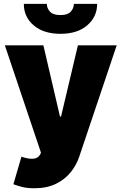

<svg xmlns="http://www.w3.org/2000/svg" viewBox="-20 -786 645 1019"><path d="M161.9 213.1Q122.9 213.1 95.7 205.8Q68.5 198.5 51.1 191.8L93.8 45.5Q130 58.2 155.5 56.6Q181.1 55 193.2 34.1L197.4 24.1L5.7 -545.5H210.2L298.3 -167.6H304L393.5 -545.5H599.4L400.6 45.5Q385.7 90.2 354.9 128.4Q324.2 166.5 276.5 189.8Q228.7 213.1 161.9 213.1ZM372.2 -765.6H495.7Q495.4 -696.4 442.8 -651.5Q390.3 -606.5 301.1 -606.5Q211.3 -606.5 158.7 -651.5Q106.2 -696.4 106.5 -765.6H228.7Q228.3 -743.3 244.9 -724.6Q261.4 -706 301.1 -706Q339.1 -706 355.5 -724.1Q371.8 -742.2 372.2 -765.6Z"/></svg>

Font: Inter UI Black
Style: Regular
Weight: 900
Designer: Rasmus Andersson
Foundry: rsms
Version: 3.2;8d6f07862